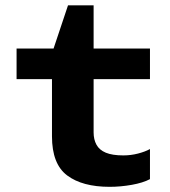

<svg xmlns="http://www.w3.org/2000/svg" viewBox="-20 -694 640 724"><path d="M393.5 10.5Q290.5 10.5 233.2 -32.5Q176 -75.5 176 -180V-395.5H42.5V-511H182L236.5 -674H333V-511H545.5V-395.5H333V-194.5Q333 -168 343.8 -148.2Q354.5 -128.5 379 -118.2Q403.5 -108 445 -108Q473.5 -108 500.5 -115Q527.5 -122 545.5 -132V-18.5Q519 -4.5 476.8 3Q434.5 10.5 393.5 10.5Z"/></svg>

Font: Chivo Mono Medium
Style: Regular
Weight: 500
Monospace: yes
Designer: Hector Gatti
Foundry: Omnibus-Type
Version: Version 1.008